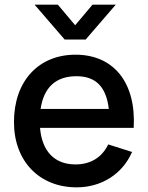

<svg xmlns="http://www.w3.org/2000/svg" viewBox="-20 -790 636 825"><path d="M228.5 -770H128.5L258 -620H348L477.5 -770H377.5L303 -681.5ZM309.5 15C414 15 505.5 -40.5 547.5 -137L445 -169.5C418.5 -114 369.5 -83.5 304.5 -83.5C213.5 -83.5 160.5 -140.5 152 -240.5H554.5C565.5 -434 469.5 -555 304.5 -555C146.5 -555 40 -442.5 40 -265.5C40 -98.5 148 15 309.5 15ZM308.5 -462.5C391.5 -462.5 436.5 -417 447.5 -322H154.5C168 -413.5 219 -462.5 308.5 -462.5Z"/></svg>

Font: Manrope SemiBold
Style: Regular
Weight: 600
Designer: Mikhail Sharanda
Foundry: Mikhail Sharanda
Version: Version 4.505